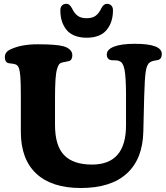

<svg xmlns="http://www.w3.org/2000/svg" viewBox="-20 -942 854 985"><path d="M424.3 -748.5Q388.7 -748.5 362.1 -759.5Q335.4 -770.5 320.1 -790.3Q304.7 -810.1 297.1 -834.7Q289.6 -859.4 289.6 -889.2Q289.6 -904.8 297.9 -913.6Q306.2 -922.4 319.8 -922.4Q330.1 -922.4 336.7 -916.5Q343.3 -910.6 349.6 -898.9Q360.4 -875 377.4 -861.8Q394.5 -848.6 424.3 -848.6Q454.6 -848.6 471.4 -861.6Q488.3 -874.5 499.5 -898.9Q511.2 -922.4 528.8 -922.4Q542.5 -922.4 551 -913.6Q559.6 -904.8 559.6 -889.2Q559.6 -827.1 526.6 -787.8Q493.7 -748.5 424.3 -748.5ZM719.7 -446.8 715.3 -267.1Q712.4 -127 630.9 -52.2Q549.3 22.5 394.5 22.5Q245.6 22.5 166.5 -51Q87.4 -124.5 86.9 -264.2V-450.7Q86.9 -514.6 84.5 -547.6Q82 -580.6 76.2 -594.5Q70.3 -608.4 59.1 -611.8Q51.8 -614.7 38.1 -616Q24.4 -617.2 20 -619.1Q4.9 -625 4.9 -648.9Q4.9 -676.3 35.6 -689.5Q89.8 -714.8 173.3 -714.8Q269.5 -714.8 305.7 -704.6Q327.6 -698.2 339.4 -686.3Q351.1 -674.3 351.1 -659.2Q351.1 -633.3 333 -628.4Q327.1 -626.5 315.9 -624.8Q304.7 -623 297.9 -621.1Q288.6 -618.7 283.2 -612.1Q277.8 -605.5 272.5 -587.4Q267.1 -569.3 264.6 -532.7Q262.2 -496.1 262.2 -438.5V-301.3Q262.2 -194.3 309.1 -146Q356 -97.7 452.1 -97.7Q626.5 -97.7 626.5 -298.8V-463.4Q626 -548.3 618.7 -585.4Q611.3 -622.6 592.3 -628.4Q585 -632.8 568.1 -632.6Q551.3 -632.3 543.9 -634.8Q527.8 -641.6 527.8 -662.1Q527.8 -688.5 565.2 -702.9Q602.5 -717.3 671.9 -717.3Q810.1 -717.3 810.1 -665Q810.1 -641.1 793.5 -634.8Q791.5 -633.8 774.9 -631.3Q758.3 -628.9 749.5 -622.1Q733.9 -613.3 728 -577.1Q722.2 -541 719.7 -446.8Z"/></svg>

Font: Cooper*
Style: Bold
Weight: 700
Designer: Owen Earl
Foundry: indestructible type*
Version: Version 0.001